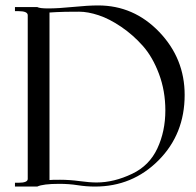

<svg xmlns="http://www.w3.org/2000/svg" viewBox="-20 -686 719 706"><path d="M341 -666Q472 -666 565.5 -568.5Q659 -471 659 -337Q659 -193 563 -96.5Q467 0 329 0Q297 0 265.5 -5Q234 -10 198 -10Q138 -10 117 0H35V-14H48Q82 -14 82 -28V-630Q82 -645 48 -645H35V-660H117Q126 -655 157 -655Q194 -655 249 -660.5Q304 -666 341 -666ZM271 -643Q212 -643 188 -641.5Q164 -640 162 -640V-24Q169 -25 201 -25Q236 -25 273 -20Q310 -15 335 -15Q399 -15 466 -47Q529 -77 558.5 -140Q588 -203 588 -280Q588 -352 564.5 -414.5Q541 -477 505 -517.5Q469 -558 425.5 -587.5Q382 -617 342.5 -630Q303 -643 271 -643Z"/></svg>

Font: kawoszeh
Style: Medium
Weight: 500
Version: Version 000.030